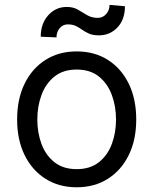

<svg xmlns="http://www.w3.org/2000/svg" viewBox="-20 -766 637 797"><path d="M214.5 -610.8 149.1 -613.6Q149.1 -668 180.2 -702.6Q211.3 -737.2 257.1 -737.2Q284.1 -737.2 303.4 -725.9Q322.8 -714.5 341.8 -703.1Q360.8 -691.8 386.4 -691.8Q406.6 -691.8 420.6 -707.6Q434.7 -723.4 434.7 -745.7L498.6 -740.1Q498.6 -684.7 467.5 -652Q436.4 -619.3 390.6 -619.3Q366.1 -619.3 350.1 -626.2Q334.2 -633.2 321.7 -642Q309.3 -650.9 295.5 -657.8Q281.6 -664.8 261.4 -664.8Q241.1 -664.8 227.8 -649Q214.5 -633.2 214.5 -610.8ZM298.3 11.4Q224.4 11.4 168.9 -23.8Q113.3 -58.9 82.2 -122.2Q51.1 -185.4 51.1 -269.9Q51.1 -355.1 82.2 -418.7Q113.3 -482.2 168.9 -517.4Q224.4 -552.6 298.3 -552.6Q372.2 -552.6 427.7 -517.4Q483.3 -482.2 514.4 -418.7Q545.5 -355.1 545.5 -269.9Q545.5 -185.4 514.4 -122.2Q483.3 -58.9 427.7 -23.8Q372.2 11.4 298.3 11.4ZM298.3 -63.9Q354.4 -63.9 390.6 -92.7Q426.8 -121.4 444.2 -168.3Q461.6 -215.2 461.6 -269.9Q461.6 -324.6 444.2 -371.8Q426.8 -419 390.6 -448.2Q354.4 -477.3 298.3 -477.3Q242.2 -477.3 206 -448.2Q169.7 -419 152.3 -371.8Q134.9 -324.6 134.9 -269.9Q134.9 -215.2 152.3 -168.3Q169.7 -121.4 206 -92.7Q242.2 -63.9 298.3 -63.9Z"/></svg>

Font: Inter UI
Style: Regular
Weight: 400
Designer: Rasmus Andersson
Foundry: rsms
Version: 3.2;8d6f07862